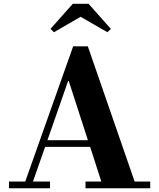

<svg xmlns="http://www.w3.org/2000/svg" viewBox="-20 -1014 858 1034"><path d="M414 -923.5 270.5 -840.5 252 -858.5 372 -993.5H457L577 -858.5L558.5 -840.5ZM28.5 -36.5H116L374 -764.5H453L705 -36.5H789V0H440.5V-36.5H525.5L465.5 -223H223L157.5 -36.5H249.5V0H28.5ZM348.5 -583 235.5 -259H453.5Z"/></svg>

Font: Bodoni* 06pt
Style: Bold
Weight: 700
Version: Version 2.3